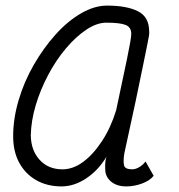

<svg xmlns="http://www.w3.org/2000/svg" viewBox="-20 -652 640 686"><path d="M500 -75 529 -24Q516 -7 488 3.5Q460 14 431 14Q397 14 376.5 -3.5Q356 -21 356 -47Q355 -61 356.5 -74Q358 -87 361 -93Q332 -44 288.5 -15Q245 14 200 14Q148 14 109 -8.5Q70 -31 48.5 -71Q27 -111 27 -165Q27 -228 46.5 -294Q66 -360 100.5 -420Q135 -480 178 -528Q221 -576 269 -604Q317 -632 363 -632Q432 -632 472.5 -612Q513 -592 513 -539Q514 -535 512 -522.5Q510 -510 504.5 -484Q499 -458 489.5 -410.5Q480 -363 464 -287.5Q448 -212 424 -103Q420 -77 423 -62Q426 -47 452 -47Q464 -47 477 -54.5Q490 -62 500 -75ZM203 -47Q241 -47 277 -73.5Q313 -100 344.5 -148Q376 -196 395 -258Q419 -370 434 -442.5Q449 -515 449 -531Q449 -555 428.5 -563Q408 -571 360 -571Q326 -571 288.5 -546Q251 -521 215.5 -479Q180 -437 152 -384Q124 -331 107.5 -275.5Q91 -220 90 -168Q91 -114 122 -80.5Q153 -47 203 -47Z"/></svg>

Font: Victor Mono Thin Light
Style: Italic
Weight: 300
Italic angle: -12°
Monospace: yes
Version: Version 1.561;gftools[0.9.30]